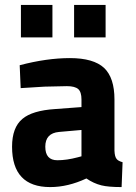

<svg xmlns="http://www.w3.org/2000/svg" viewBox="-20 -748 551 780"><path d="M184 12Q256 12 331 -23Q360 -3 392 5Q420 12 474 12L478 -89Q460 -94 454 -102Q446 -111 445 -136V-344Q445 -432 403 -472Q360 -512 264 -512Q170 -512 60 -483L64 -390Q104 -393 161 -396Q239 -398 252 -398Q284 -398 298 -386Q311 -374 311 -344V-313L204 -305Q111 -299 71 -265Q29 -230 29 -152Q29 12 184 12ZM213 -97Q164 -97 164 -152Q164 -207 220 -212L311 -220V-113L296 -109Q251 -97 213 -97ZM65 -728V-596H193V-728ZM281 -728V-596H409V-728Z"/></svg>

Font: Online Auction - Bold
Style: Bold
Weight: 500
Designer: Mohamed Mostafa, the designer of Online Auction
Foundry: Kief Type Foundry
Version: ""